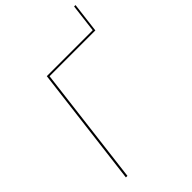

<svg xmlns="http://www.w3.org/2000/svg" viewBox="-254 -959 1054 1054"><g transform="rotate(-45 273.0 -432.0)"><path d="M525 -689H169.5L85 0H73L159 -700H515.5L535.5 -864.5H546.5Z"/></g></svg>

Font: Lato Hairline
Style: Italic
Weight: 100
Italic angle: -7°
Designer: Lukasz Dziedzic
Foundry: tyPoland Lukasz Dziedzic
Version: Version 2.007; 2014-02-27